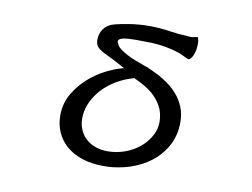

<svg xmlns="http://www.w3.org/2000/svg" viewBox="-73 -732 1146 874"><g transform="rotate(10 500.0 -295.0)"><path d="M500 -554.7 545.9 -554.2Q605 -554.2 652.3 -543.9Q699.2 -533.7 723.1 -522Q724.6 -521.5 727.5 -519.5Q732.4 -516.6 737.5 -514.6Q742.7 -512.7 746.6 -511Q750.5 -509.3 752 -509.3Q756.8 -509.3 763.7 -518.1Q775.4 -533.7 779.8 -561Q781.7 -573.7 781.7 -586.9Q781.7 -600.1 777.3 -614.3Q776.4 -615.7 774.9 -615.7Q771 -615.7 765.6 -614.3Q751 -610.8 745.1 -610.8Q739.3 -610.8 733.9 -611.8Q687 -613.8 642.1 -620.6Q597.2 -627.4 550.8 -627.4Q501.5 -627.4 454.6 -619.6Q413.6 -612.8 392.1 -606.9Q383.3 -604.5 376 -601.6Q359.9 -593.8 350.3 -583.7Q340.8 -573.7 335.7 -562.5Q330.6 -551.3 329.1 -541Q327.6 -529.8 327.6 -524.7Q327.6 -519.5 328.1 -516.1Q328.6 -512.7 329.3 -509.3Q330.1 -505.9 331.5 -502.9Q334.5 -495.6 339.4 -490.7Q344.2 -485.8 350.6 -481.4Q362.8 -472.7 383.8 -462.9Q407.7 -452.6 469.7 -418.5L459 -415.5Q430.2 -408.2 389.2 -387.7Q348.1 -367.2 311 -334.5Q273.9 -301.8 247.6 -257.3Q221.2 -212.9 221.2 -155.3Q221.2 -115.2 236.3 -80.3Q251.5 -45.4 280.8 -19.3Q310.1 6.8 354 21.7Q397.9 36.6 456.1 36.6Q481 36.6 499 34.4Q517.1 32.2 528.8 29.8Q552.2 25.4 574.7 18.1Q630.9 0 672.9 -33.2Q715.3 -66.4 740.2 -113.8Q765.1 -161.1 765.1 -219.7Q765.1 -259.8 751.7 -291.3Q738.3 -322.8 717.8 -346.2Q697.3 -369.6 673.6 -386.5Q649.9 -403.3 629.9 -414.1Q573.2 -442.4 564.5 -443.8H563.5Q537.6 -453.1 513.9 -462.4Q490.2 -471.7 471.7 -481.9Q437 -501 428.2 -515.1Q425.8 -519 424.8 -522.5Q420.4 -528.8 420.4 -533.7Q420.4 -542 430.7 -546.4Q444.3 -552.2 463.6 -553.5Q482.9 -554.7 500 -554.7ZM671.4 -205.6Q671.4 -173.3 657.7 -146.5Q640.1 -111.3 609.9 -85.9Q579.6 -60.5 540.8 -46.6Q502 -32.7 461.9 -32.7Q427.7 -32.7 401.9 -43Q359.4 -59.1 337.9 -96.7Q321.8 -125 321.8 -159.2Q321.8 -208 348.1 -253.9Q379.9 -309.1 441.9 -347.2Q478.5 -369.1 523.9 -381.8Q551.8 -369.1 576.7 -354.5Q629.4 -322.8 654.3 -276.4Q667.5 -252.4 670.4 -221.2Q671.4 -213.4 671.4 -205.6Z"/></g></svg>

Font: Bakudai
Style: Light
Weight: 300
Version: Version 1.48